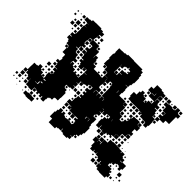

<svg xmlns="http://www.w3.org/2000/svg" viewBox="-128 -1042 1392 1392"><g transform="rotate(45 568.0 -345.5)"><path d="M83 -109H59V-133H80V-172H81V-201H108V-204H118V-224H144V-204H154V-196H176V-175H183V-189H199V-173H185V-171H208V-194H204V-228H226V-232H212V-250H230V-236H233V-251H231V-260H210V-282H231V-285H205V-311H201V-351H203V-368H198V-397H197V-400H170V-442H152V-460H168V-465H145V-487H137V-498H118V-524H137V-529H119V-553H140V-562H145V-587H146V-614H144V-648H166V-649H149V-673H163V-674H144V-677H117V-705H144V-708H163V-719H192V-720H250V-713H273V-704H294V-678H273V-670H290V-652H272V-669H271V-641H267V-619H293H329V-588H358V-554H357V-530H359V-553H383V-530H390V-497H417V-473H453H483V-470H506V-496H533V-497H507V-523H503V-525H475V-552H442V-590H444V-609H439V-653H444V-672H442V-710H471V-711H497V-715H520V-722H582V-719V-720H612H670V-707H687V-684H694V-658H698V-604H693V-579H686V-556H663V-554H684V-528H688V-494H684V-468H658V-491H656V-468H688V-467H714V-468H748V-443H749V-463H773V-439H753V-437H777V-405H776V-381H780V-402H802V-380H781V-377H807V-349H809V-345H830V-352H837V-375H856V-385H845V-397H857V-386H859V-411H841V-431H861V-413H867V-435H895V-437H927V-413H930V-432H952V-410H933V-408H958V-374H936V-343H953V-319H932V-314H954V-288H928V-310H926V-286H896V-306V-286H869H896V-256H869V-255H895V-227H867V-253H866V-226H848V-218H858V-204H844V-214H828V-204H814V-210H808V-194H774V-210H773V-199H749V-223H746V-196H716V-223H713V-259H739H719V-283H739V-293H748V-311H723V-309H714V-288H688V-309H685V-287H667V-284H684V-258H665V-248H678V-234H664V-247H657V-229H689V-193H687V-172H692V-150H700V-92H693V-69H684V-48H665V-39H679V-23H663V-37H657V-15H636V-13H653V11H632V20H590V13H567V-9H564V12H538V16H523V31H459V-5H435V-57H441V-81H448V-104H474V-84H481V-101H501V-84H514V-78H531V-81H571V-77H589V-83H593V-100H590V-112H572V-130H590V-137H567V-135H537H505V-156H502V-140H480V-162H496V-165H475V-191V-167H447V-195H471V-231H476V-256H499V-262H482V-280H498V-292H482V-310H498V-319H479V-343H502V-350H507V-372H484V-370H500V-352H482V-368H473V-349H449V-368V-343H415V-317H398V-315H415V-287H398V-284H414V-258H390V-252H360H358V-234H364V-227H387V-207H397V-155H395V-127H368V-124H361V-101H339V-93H329V-73H326V-46H296V-68H290V-52H272V-68H259V-53H243V-69H258H231V-51H211V-71H229V-74H208V-44H174V-47H147V-74H144V-101H143V-79H119V-101H111V-108H88V-130H83ZM807 -495H775V-497H747V-521H741V-561H768V-594H779V-613H803V-594H813V-609H829V-593H814V-588H838V-561H853V-564H844V-578H858V-569H860V-592H893V-616H866V-646V-666H864V-648H838V-646H866V-616H836V-644H804V-678H826V-716H876V-710H900V-704H924V-678H900V-675H925V-647H897V-672H896V-646V-619H898V-644H924V-619H929V-591V-613H953V-589H931V-584H954V-563H963V-529H988V-554H1011V-560H990V-582H1011V-591H1013V-613H983V-643V-648H958V-674H983V-678H958V-704H984V-679H1019V-674H1043V-679H1048V-704H1074V-679H1079V-674H1104V-648H1086V-626V-576H1051V-551H1014V-528H989V-501H991V-461H985V-437H957V-461H951V-441H931V-461H951V-464H924V-466H896V-486H890V-472H872V-490H886V-492H862V-470H840V-492H862V-496H836V-521V-496H807ZM1043 -679H1019V-703H1043ZM952 -680H930V-702H952ZM1101 -681H1081V-701H1101ZM111 -681H91V-701H111ZM46 -686H36V-696H46ZM1005 -687H997V-695H1005ZM74 -688H68V-694H74ZM321 -651H301V-671H321ZM138 -654H124V-668H138ZM48 -654H34V-668H48ZM107 -655H95V-667H107ZM947 -655H935V-667H947ZM539 -583H538V-560H562H567V-585H589V-588H568V-614H594V-593V-618H617V-648H598V-662H593V-649H570V-642H542H562V-620H540V-640H539V-613ZM1019 -648H1036H1019ZM115 -617H87V-645H115ZM140 -622H122V-640H140ZM830 -622H812V-640H830ZM978 -624H964V-638H978ZM78 -624H64V-638H78ZM318 -624H304V-638H318ZM947 -625H935V-637H947ZM287 -625H275V-637H287ZM616 -626H606V-636H616ZM586 -626H576V-636H586ZM270 -402H268V-383H271V-401H291V-383H303V-399H319V-383H303V-375H325V-355H334V-368H348V-355H363V-369H379V-353H365V-350H384V-378H387V-405H410V-407H387V-432H363V-431H381V-411H361V-429H357V-405H325V-429H319V-441H301V-461H319V-467H297V-494H294V-522H293V-499H269V-523H292V-560H294V-583H293H263V-615H242V-611H261V-591H241V-610H239V-583H235V-561H240V-582H262V-560H241V-551H261V-531H241V-524H264V-498H238V-521H233V-499H214V-495H235V-471H241V-465H265V-440H270V-432H292V-410H270ZM83 -589H59V-613H83ZM111 -591H91V-611H111ZM1011 -591H991V-611H1011ZM980 -592H962V-610H980ZM349 -593H333V-609H349ZM559 -593H543V-609H559ZM139 -593H123V-609H139ZM887 -595H875V-607H887ZM561 -561H541V-581H561ZM140 -562H122V-580H140ZM287 -565H275V-577H287ZM106 -566H96V-576H106ZM975 -567H967V-575H975ZM292 -530H270V-552H292ZM470 -532H452V-550H470ZM978 -534H964V-548H978ZM502 -500H480V-522H502ZM1010 -502H992V-520H1010ZM409 -503H393V-519H409ZM564 -378H540V-375H565V-351H567V-375H595V-353H598V-374H621V-376H596V-406H621H596V-436H624H596V-462H592V-487H588V-474H574V-488H587V-494H569V-493H565V-467H540V-432H537V-410H540V-404H564ZM537 -470V-493H536V-470ZM832 -470H810V-492H832ZM801 -471H781V-491H801ZM291 -471H271V-491H291ZM261 -471H241V-491H261ZM768 -474H754V-488H768ZM738 -474H724V-488H738ZM497 -475H485V-487H497ZM467 -475H455V-487H467ZM561 -441H541V-461H561ZM861 -441H841V-461H861ZM830 -442H812V-460H830ZM289 -443H273V-459H289ZM889 -443H873V-459H889ZM174 -442V-458H170V-442ZM797 -445H785V-457H797ZM917 -445H905V-457H917ZM587 -445H575V-457H587ZM590 -412H572V-430H590ZM799 -413H783V-429H799ZM827 -415H815V-427H827ZM316 -416H306V-426H316ZM555 -417H547V-425H555ZM591 -381H571V-401H591ZM349 -383H333V-399H349ZM378 -384H364V-398H378ZM828 -384H814V-398H828ZM537 -351V-372H535V-351ZM626 -353V-371H624V-353ZM828 -354H814V-368H828ZM442 -320H420V-342H442ZM201 -321H181V-341H201ZM466 -326H456V-336H466ZM667 -315H679V-317H667ZM751 -314H773H751ZM775 -293V-313H774V-293ZM201 -291H181V-311H201ZM738 -294H724V-308H738ZM467 -295H455V-307H467ZM434 -298H428V-304H434ZM173 -259H149V-283H173ZM473 -259H449V-283H473ZM442 -260H420V-282H442ZM921 -261H901V-281H921ZM950 -262H932V-280H950ZM199 -263H183V-279H199ZM707 -265H695V-277H707ZM974 -268H968V-274H974ZM950 -232H932V-250H950ZM199 -233H183V-249H199ZM469 -233H453V-249H469ZM919 -233H903V-249H919ZM378 -234H364V-248H378ZM167 -235H155V-247H167ZM404 -238H398V-244H404ZM952 -200H930V-222H952ZM889 -203H873V-219H889ZM919 -203H903V-219H919ZM168 -204H154V-218H168ZM467 -205H455V-217H467ZM196 -206H186V-216H196ZM974 -208H968V-214H974ZM1003 -209H999V-213H1003ZM836 -46H806V-67H797V-104H774V-138H807V-165H835V-137H808V-115H809V-133H833V-119H836V-136H858H836V-166H865V-167H866V-196H893V-199H929V-198H958V-195H985V-180H988V-194H1014V-171H1021V-163H1043V-141H1081V-101H1041V-106H1023V-99H1011V-81H991V-92H990V-72H983V-52H1022V-31H1025V-37H1037V-25H1031V-15H1045V13H1031V29H971V26H944V14H926V-16H944V-18H928V-38H924V-18H898V-38H888V-45H865V-63H863V-49H839V-63H836ZM653 -193V-174H655V-193H653V-194H630V-193ZM803 -169H779V-193H803ZM773 -169H749V-193H773ZM629 -174V-192H625V-174ZM828 -174H814V-188H828ZM856 -176H846V-186H856ZM1036 -176H1026V-186H1036ZM211 -162H230V-168H211ZM473 -139H449V-163H473ZM802 -140H780V-162H802ZM211 -134H227V-140H211ZM1023 -136H1041V-139H1023ZM564 -108H538V-134H564ZM531 -111H511V-131H531ZM202 -110H180V-108H208V-131H202ZM470 -112H452V-130H470ZM496 -116H486V-126H496ZM208 -108H227H208ZM84 -78H58V-104H84ZM1071 -81H1051V-101H1071ZM559 -83H543V-99H559ZM587 -85H575V-97H587ZM107 -85H95V-97H107ZM1036 -86H1026V-96H1036ZM524 -88H518V-94H524ZM1104 -48H1078V-74H1104ZM142 -50H120V-72H142ZM81 -51H61V-71H81ZM49 -53H33V-69H49ZM1007 -55H995V-67H1007ZM105 -57H97V-65H105ZM1034 -58H1028V-64H1034ZM514 -44H529H514ZM231 -21H211V-41H231ZM259 -23H243V-39H259ZM168 -24H154V-38H168ZM288 -24H274V-38H288ZM887 -25H875V-37H887ZM1127 -25H1115V-37H1127ZM1096 -26H1086V-36H1096ZM106 -26H96V-36H106ZM856 -26H846V-36H856ZM75 -27H67V-35H75ZM45 -27H37V-35H45ZM194 -28H188V-34H194ZM238 16H204V-18H238V-16H266V14H238ZM894 12H868V-14H894ZM204 12H178V-14H204ZM921 9H901V-11H921ZM1069 7H1053V-9H1069ZM1094 2H1088V-4H1094ZM164 2H158V-4H164ZM103 1H99V-3H103Z"/></g></svg>

Font: Rubik Storm
Style: Regular
Weight: 400
Designer: Hubert and Fischer, NaN
Foundry: Hubert and Fischer, NaN
Version: Version 2.201